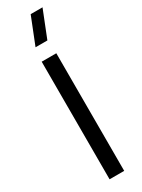

<svg xmlns="http://www.w3.org/2000/svg" viewBox="-253 -993 755 1018"><g transform="rotate(-30 125.0 -484.0)"><path d="M162.5 -802.5H90L155.5 -967.5H228ZM80 0V-720H169.5V0Z"/></g></svg>

Font: Vela Sans Med
Style: Regular
Weight: 500
Designer: Principal design: Mikhail Sharanda - project Manrope.
Design modification: Ravid Balaliev
Foundry: Mikhail Sharanda
Version: Version 1.001